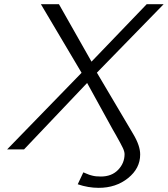

<svg xmlns="http://www.w3.org/2000/svg" viewBox="-20 -715 803 919"><path d="M14.2 0 370.1 -366.2V-367.2L175.8 -694.8H262.2L418 -419.9L682.1 -694.8H763.2L443.8 -367.2L617.2 -74.2Q651.4 -17.1 650.9 24.9Q650.9 90.8 593 137.5Q535.2 184.1 452.1 184.1Q402.3 184.1 352.1 167L378.9 109.9Q381.8 110.8 392.3 115.5Q402.8 120.1 407.5 121.6Q412.1 123 421.1 125.5Q430.2 127.9 440.2 128.9Q450.2 129.9 462.9 129.9Q514.6 129.9 545.4 97.9Q576.2 65.9 576.2 22.9Q576.2 10.7 568.1 -6.6Q560.1 -23.9 534.2 -69.8Q524.4 -85.9 519 -96.2L397 -317.9L95.2 0Z"/></svg>

Font: CMU Bright
Style: Oblique
Weight: 500
Italic angle: -12°
Version: Version 0.7.0